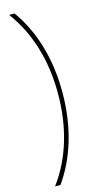

<svg xmlns="http://www.w3.org/2000/svg" viewBox="-155 -842 585 1129"><g transform="rotate(-15 137.5 -278.0)"><path d="M215 -280C215 -491 159 -666 63 -800H30C137 -656 188 -478 188 -279C188 -81 137 100 30 244H63C159 109 215 -69 215 -280Z"/></g></svg>

Font: Noto Sans Malayalam SemiCondensed Thin
Style: Regular
Weight: 100
Width: 4
Designer: Jelle Bosma - Monotype Design Team
Foundry: Monotype Imaging Inc.
Version: Version 2.104